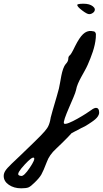

<svg xmlns="http://www.w3.org/2000/svg" viewBox="-295 -701 561 1047"><path d="M153 -644.1C170.8 -630.5 183.6 -623.8 191.3 -623.8C200.6 -623.8 209.1 -627.7 216.9 -635.4C225.4 -646.3 223.7 -656.5 211.7 -666.2C199.7 -675.9 182.8 -680.7 161.1 -680.7C137.9 -680.7 126.2 -678.4 126.2 -673.8C126.2 -667.6 135.1 -657.7 153 -644.1ZM202.5 -100.8C183.7 -86.2 69 -13.4 54.4 -27.2C41.8 -39.1 114.5 -179 119.7 -210.3C127.1 -254.9 165 -305.5 183.3 -347.7C203.5 -394.5 223.1 -443.5 227.4 -494.8C228.1 -504.1 228.3 -510.6 228 -514.5C227.6 -518.4 226.4 -521.7 224.5 -524.4C222.5 -527.1 220.2 -528.9 217.5 -529.6C214.8 -530.4 209.9 -531.2 203 -532C186.7 -533.5 171.6 -527.7 157.7 -514.5C144.5 -502.1 130.2 -480.4 114.6 -449.4C99.9 -418.4 89.8 -401.4 84.4 -398.3C79.8 -394.4 77.4 -388.6 77.4 -380.8C77.4 -371.5 73 -362 64.1 -352.4C40.1 -326.3 35.1 -252.2 26.3 -218.3C12.4 -164.4 -5.3 -111.6 -19.1 -57.7C-19.1 -56.1 -19.3 -54.4 -19.6 -52.5C-20 -50.5 -20.4 -49.2 -20.8 -48.4C-21.2 -47.6 -21.4 -46.1 -21.4 -43.7C-25.3 -26.7 -30.7 -12.9 -37.7 -2.5C-44.6 8 -56.8 22.1 -74.3 39.9C-91.7 57.8 -128.7 93.8 -185.3 148C-204.7 166.6 -220.2 181.4 -231.8 192.2C-248.8 208.5 -260.3 221.3 -266.1 230.6C-271.9 239.9 -274.8 249.2 -274.8 258.5C-274.8 277.8 -265.5 293.9 -246.9 306.7C-228.3 319.5 -205.8 325.9 -179.5 325.9C-160.9 325.9 -147.5 324.2 -139.4 320.7C-131.2 317.2 -120.2 308.5 -106.2 294.5C-89.2 278.2 -77 263.7 -69.6 250.9C-62.3 238.1 -52.4 215.4 -40 182.9C-30.7 156.6 -13.6 132.2 11.2 109.7C35.2 87.2 56.9 65.9 76.3 45.7C83.2 38.2 89.4 31.6 95.7 24.9C119.3 13.6 141.2 0.5 148.9 -3C162.1 -8.5 174.9 -15.5 187.3 -24C207.3 -37.7 246 -59 245.7 -87.6C245.4 -118.7 225.4 -118.5 202.5 -100.8ZM-133 214.3C-153.9 245.3 -169.4 260 -179.5 258.5C-186.5 257.7 -191.1 256.2 -193.4 253.8C-201.2 247.6 -189.9 228.3 -159.7 195.7C-132.6 166.3 -116 154.3 -109.7 159.7C-104.3 165.1 -112.1 183.3 -133 214.3Z"/></svg>

Font: Beth Ellen
Style: Regular
Weight: 400
Version: Version 1.015;Fontself Maker 2.1.2